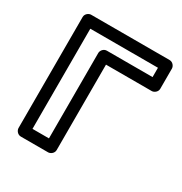

<svg xmlns="http://www.w3.org/2000/svg" viewBox="-138 -639 726 767"><g transform="rotate(30 225.5 -256.0)"><path d="M89 -487H401V-444H190C174.9 -444 165 -429.7 165 -419V-25H89ZM64 -537C53.3 -537 39 -527.1 39 -512V0C39 10.7 48.9 25 64 25H190C200.7 25 215 15.1 215 0V-394H426C436.7 -394 451 -403.9 451 -419V-512C451 -522.7 441.1 -537 426 -537Z"/></g></svg>

Font: Fog Sans
Style: Outline
Weight: 700
Foundry: Intel Corporation
Version: Version 1.00